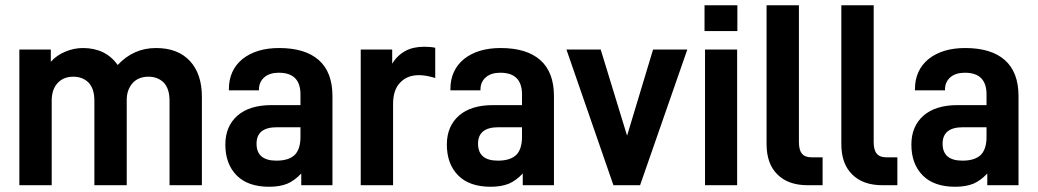

<svg xmlns="http://www.w3.org/2000/svg" viewBox="-20 -710 3978 736"><path d="M174.8 -520V-473.1Q197.8 -499 231 -512.2Q263.7 -525.9 297.9 -525.9Q384.8 -525.9 431.2 -460.9Q491.7 -525.9 578.1 -525.9Q662.1 -525.9 708 -476.1Q753.9 -426.8 753.9 -338.9V0H629.9V-324.2Q629.9 -369.6 607.9 -393.1Q585 -416 548.8 -416Q511.2 -416 488.8 -392.1Q465.8 -366.2 465.8 -327.1V0H341.8V-324.2Q341.8 -369.6 319.8 -393.1Q296.9 -416 261.2 -416Q223.6 -416 201.2 -392.1Q178.2 -367.7 178.2 -324.2V0H54.2V-520Z M1201.7 -480Q1254.4 -433.6 1254.4 -341.8V0H1134.8V-44.9Q1108.9 -17.6 1081.5 -5.9Q1052.7 5.9 1011.7 5.9Q930.7 5.9 887.7 -37.1Q843.8 -81.1 843.8 -155.8Q843.8 -226.1 890.6 -267.1Q936.5 -307.1 1021.5 -307.1H1131.8V-348.1Q1131.8 -431.2 1048.8 -431.2Q1013.7 -431.2 993.7 -414.1Q972.7 -396 972.7 -367.2V-363.8H857.4V-368.2Q857.4 -440.9 909.7 -483.9Q962.9 -525.9 1049.8 -525.9Q1149.4 -525.9 1201.7 -480ZM1110.8 -117.2Q1131.8 -139.6 1131.8 -185.1V-222.2H1041.5Q963.4 -222.2 963.4 -159.2Q963.4 -94.2 1039.6 -94.2Q1087.9 -94.2 1110.8 -117.2Z M1483.4 -520V-465.8Q1502.9 -498 1534.7 -515.1Q1564 -530.8 1606.4 -530.8Q1630.9 -530.8 1648.4 -526.9V-411.1Q1612.3 -421.9 1586.4 -421.9Q1541 -421.9 1514.6 -394Q1486.8 -366.2 1486.8 -312V0H1362.8V-520Z M2050.8 -480Q2103.5 -433.6 2103.5 -341.8V0H1983.9V-44.9Q1958 -17.6 1930.7 -5.9Q1901.9 5.9 1860.8 5.9Q1779.8 5.9 1736.8 -37.1Q1692.9 -81.1 1692.9 -155.8Q1692.9 -226.1 1739.7 -267.1Q1785.6 -307.1 1870.6 -307.1H1981V-348.1Q1981 -431.2 1897.9 -431.2Q1862.8 -431.2 1842.8 -414.1Q1821.8 -396 1821.8 -367.2V-363.8H1706.5V-368.2Q1706.5 -440.9 1758.8 -483.9Q1812 -525.9 1898.9 -525.9Q1998.5 -525.9 2050.8 -480ZM1960 -117.2Q1981 -139.6 1981 -185.1V-222.2H1890.6Q1812.5 -222.2 1812.5 -159.2Q1812.5 -94.2 1888.7 -94.2Q1937 -94.2 1960 -117.2Z M2282.7 -520 2383.8 -189.9 2483.4 -520H2614.7L2433.6 0H2331.5L2151.4 -520Z M2806.6 -689.9V-590.8H2680.7V-689.9ZM2805.7 -520V0H2682.6V-520Z M2960.4 -41Q2918.5 -81.5 2918.5 -158.2V-689.9H3042.5V-166Q3042.5 -134.3 3054.2 -121.1Q3065.4 -106.9 3091.3 -106.9H3133.3V0H3076.2Q3001.5 0 2960.4 -41Z M3247.1 -41Q3205.1 -81.5 3205.1 -158.2V-689.9H3329.1V-166Q3329.1 -134.3 3340.8 -121.1Q3352.1 -106.9 3377.9 -106.9H3419.9V0H3362.8Q3288.1 0 3247.1 -41Z M3831.5 -480Q3884.3 -433.6 3884.3 -341.8V0H3764.6V-44.9Q3738.8 -17.6 3711.4 -5.9Q3682.6 5.9 3641.6 5.9Q3560.5 5.9 3517.6 -37.1Q3473.6 -81.1 3473.6 -155.8Q3473.6 -226.1 3520.5 -267.1Q3566.4 -307.1 3651.4 -307.1H3761.7V-348.1Q3761.7 -431.2 3678.7 -431.2Q3643.6 -431.2 3623.5 -414.1Q3602.5 -396 3602.5 -367.2V-363.8H3487.3V-368.2Q3487.3 -440.9 3539.6 -483.9Q3592.8 -525.9 3679.7 -525.9Q3779.3 -525.9 3831.5 -480ZM3740.7 -117.2Q3761.7 -139.6 3761.7 -185.1V-222.2H3671.4Q3593.3 -222.2 3593.3 -159.2Q3593.3 -94.2 3669.4 -94.2Q3717.8 -94.2 3740.7 -117.2Z"/></svg>

Font: D-DIN-PRO
Style: Bold
Weight: 700
Designer: Charles Nix
Foundry: Datto Inc.
Version: Version 1.000;hotconv 1.0.109;makeotfexe 2.5.65596